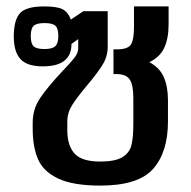

<svg xmlns="http://www.w3.org/2000/svg" viewBox="-20 -564 597 599"><path d="M82 -162V-181Q82 -224 105.5 -258.5Q129 -293 172 -339Q200 -368 212 -383.5Q224 -399 224 -413V-442L203 -427Q203 -357 114 -357Q64 -357 43.5 -380Q23 -403 23 -450Q23 -501 42 -522.5Q61 -544 118 -544Q157 -544 174.5 -535.5Q192 -527 201 -503L240 -529H316V-417Q316 -388 300 -362Q284 -336 252 -298Q220 -260 205 -236Q190 -212 190 -185V-158Q190 -110 212.5 -85Q235 -60 293 -60Q339 -60 361.5 -73.5Q384 -87 390 -111Q396 -135 396 -177V-258Q396 -298 385 -315.5Q374 -333 342 -333H334V-410H345Q378 -410 388 -424.5Q398 -439 398 -480V-544H506V-488Q506 -444 492.5 -415Q479 -386 446 -370Q478 -353 491 -323.5Q504 -294 504 -251V-185Q504 -90 458 -37.5Q412 15 293 15Q209 15 162.5 -6.5Q116 -28 99 -66.5Q82 -105 82 -162ZM162 -451Q162 -475 153 -483.5Q144 -492 119 -492Q94 -492 85 -483.5Q76 -475 76 -451Q76 -428 85 -419.5Q94 -411 119 -411Q143 -411 152.5 -420Q162 -429 162 -451Z"/></svg>

Font: Pridi
Style: Regular
Weight: 400
Designer: Katatrad Team
Foundry: CadsonDemak
Version: Version 1.001